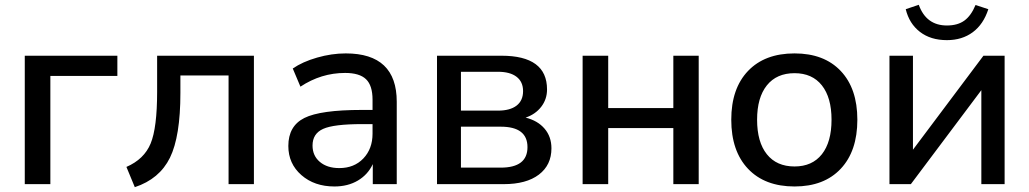

<svg xmlns="http://www.w3.org/2000/svg" viewBox="-20 -773 4321 806"><path d="M84 0V-539.1H472.7V-454.1H191.4V0Z M510.7 -72.3Q585 -104.5 612.3 -170.4Q639.6 -236.3 639.6 -387.7V-539.1H1045.9V0H939.5V-456.1H737.3V-382.8Q737.3 -200.2 693.4 -110.8Q649.4 -21.5 545.9 12.7Z M1383.8 9.8Q1299.8 9.8 1245.1 -38.1Q1190.4 -85.9 1190.4 -160.2Q1190.4 -244.1 1257.8 -277.8Q1325.2 -311.5 1499 -311.5H1543.9V-354.5Q1543.9 -414.1 1516.6 -440.4Q1489.3 -466.8 1428.7 -466.8Q1328.1 -466.8 1241.2 -409.2L1209 -485.4Q1250 -513.7 1311 -531.2Q1372.1 -548.8 1431.6 -548.8Q1645.5 -548.8 1645.5 -345.7V0H1544.9V-84Q1524.4 -40 1482.4 -15.1Q1440.4 9.8 1383.8 9.8ZM1292 -162.1Q1292 -119.1 1322.8 -93.3Q1353.5 -67.4 1404.3 -67.4Q1466.8 -67.4 1505.4 -107.9Q1543.9 -148.4 1543.9 -211.9V-252H1500Q1380.9 -252 1336.4 -231.9Q1292 -211.9 1292 -162.1Z M1814.5 0V-539.1H2085Q2276.4 -539.1 2276.4 -397.5Q2276.4 -356.4 2252 -324.7Q2227.5 -293 2186.5 -279.3Q2237.3 -266.6 2266.1 -232.9Q2294.9 -199.2 2294.9 -150.4Q2294.9 -80.1 2242.2 -40Q2189.5 0 2094.7 0ZM1915 -69.3H2082Q2194.3 -69.3 2194.3 -155.3Q2194.3 -241.2 2082 -241.2H1915ZM1915 -308.6H2070.3Q2121.1 -308.6 2148.4 -329.6Q2175.8 -350.6 2175.8 -390.6Q2175.8 -429.7 2148.4 -450.7Q2121.1 -471.7 2070.3 -471.7H1915Z M2425.8 0V-539.1H2533.2V-319.3H2806.6V-539.1H2913.1V0H2806.6V-235.4H2533.2V0Z M3315.4 9.8Q3190.4 9.8 3120.1 -64.5Q3049.8 -138.7 3049.8 -270.5Q3049.8 -401.4 3120.1 -475.1Q3190.4 -548.8 3315.4 -548.8Q3439.5 -548.8 3509.3 -475.1Q3579.1 -401.4 3579.1 -270.5Q3579.1 -138.7 3509.3 -64.5Q3439.5 9.8 3315.4 9.8ZM3158.2 -270.5Q3158.2 -176.8 3199.2 -125.5Q3240.2 -74.2 3315.4 -74.2Q3389.6 -74.2 3430.2 -125.5Q3470.7 -176.8 3470.7 -270.5Q3470.7 -363.3 3430.2 -414.6Q3389.6 -465.8 3315.4 -465.8Q3240.2 -465.8 3199.2 -414.6Q3158.2 -363.3 3158.2 -270.5Z M3713.9 0V-539.1H3812.5V-144.5L4108.4 -539.1H4197.3V0H4099.6V-394.5L3803.7 0ZM3782.2 -734.4 3836.9 -752.9Q3868.2 -666 3955.1 -666Q4000 -666 4028.3 -686.5Q4056.6 -707 4075.2 -752L4128.9 -734.4Q4108.4 -670.9 4063.5 -637.7Q4018.6 -604.5 3955.1 -604.5Q3886.7 -604.5 3841.8 -639.2Q3796.9 -673.8 3782.2 -734.4Z"/></svg>

Font: Min Sans Medium
Style: Regular
Weight: 500
Designer: Jinseong-Kim, NotoSansCJK, Nunito
Foundry: Jinseong-Kim
Version: Version 1.400;Glyphs 3.1.2 (3151)